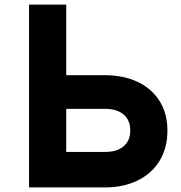

<svg xmlns="http://www.w3.org/2000/svg" viewBox="-20 -820 790 840"><path d="M269.8 -800V-491H438.8Q520.7 -491 582.8 -461.4Q644.9 -431.7 678.7 -377.1Q712.5 -322.4 712.5 -249.1Q712.5 -173.5 678.7 -117.4Q644.9 -61.3 582.8 -30.6Q520.7 0 438.8 0H107.1V-800ZM269.8 -343.7V-155.3H440.2Q492 -155.3 520.9 -180Q549.9 -204.6 549.9 -249.5Q549.9 -294.4 520.9 -319Q492 -343.7 440.2 -343.7Z"/></svg>

Font: Martian Mono VF sWd Rg
Style: Regular
Weight: 400
Width: 6
Monospace: yes
Designer: Roman Shamin
Foundry: Evil Martians
Version: Version 1.100